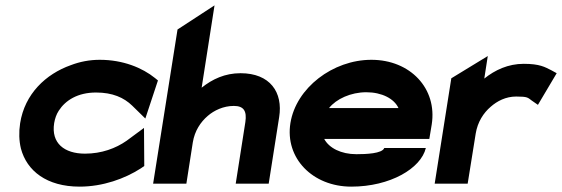

<svg xmlns="http://www.w3.org/2000/svg" viewBox="-20 -685 2096 716"><path d="M55 -225C50 -192 51 -160 58 -131C80 -48 154 11 277 11C364 11 446 -19 505 -57L518 -66L517 -208L452 -160C412 -132 359 -112 297 -112C220 -112 170 -151 182 -226C185 -243 190 -258 199 -272C224 -311 270 -340 338 -340C400 -340 442 -321 473 -291L522 -243L569 -385L558 -394C511 -432 439 -462 352 -462C314 -462 278 -455 244 -442C151 -409 72 -335 55 -225Z M551 0H675L699 -154C706 -197 728 -230 755 -253C778 -273 813 -290 852 -290C889 -290 901 -271 895 -230L859 0H982L1021 -248C1036 -341 987 -412 877 -412C819 -412 772 -390 732 -358L780 -665L642 -575Z M1063 -226C1042 -95 1146 11 1290 11C1435 11 1550 -57 1568 -133H1413C1405 -112 1344 -110 1309 -110C1252 -110 1207 -133 1189 -167H1581L1590 -221C1611 -355 1510 -462 1365 -462C1221 -462 1084 -357 1063 -226ZM1207 -282C1234 -316 1288 -341 1346 -341C1404 -341 1450 -317 1466 -282Z M1601 0H1724L1754 -187C1761 -230 1783 -264 1810 -287C1834 -308 1866 -325 1905 -325C1948 -325 1948 -321 1963 -310L1986 -294L2056 -412L2036 -423C2012 -435 1993 -447 1933 -447C1875 -447 1826 -424 1786 -392L1799 -476L1663 -393Z"/></svg>

Font: Charger Sport
Style: UltObl
Weight: 1000
Designer: Jasper
Foundry: Cannot Into Space Fonts
Version: Version 1.1